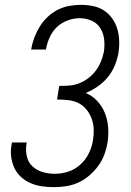

<svg xmlns="http://www.w3.org/2000/svg" viewBox="-20 -763 540 791"><path d="M202 8Q177 8 152.5 4.5Q128 1 106 -8.5Q84 -18 66.5 -34Q49 -50 39 -71.5Q29 -93 26 -118Q23 -143 28 -168L29 -176H90L89 -170Q85 -144 90.5 -119Q96 -94 114 -77.5Q132 -61 156 -54Q180 -47 206 -47Q234 -47 261.5 -56Q289 -65 311 -85Q333 -105 346 -131.5Q359 -158 363 -185Q367 -209 366 -231.5Q365 -254 357.5 -274.5Q350 -295 336 -312Q322 -329 303 -338.5Q284 -348 261 -350.5Q238 -353 215 -353L224 -409Q245 -409 265.5 -410.5Q286 -412 306.5 -420Q327 -428 344.5 -441.5Q362 -455 375 -472.5Q388 -490 396 -510Q404 -530 408 -550Q412 -576 409 -601.5Q406 -627 393 -647.5Q380 -668 357 -678Q334 -688 308 -688Q284 -688 259 -679Q234 -670 215 -652Q196 -634 185 -610Q174 -586 170 -562L169 -559H108L109 -562Q113 -586 122 -609.5Q131 -633 144 -654Q157 -675 176 -693Q195 -711 217.5 -722.5Q240 -734 264.5 -738.5Q289 -743 313 -743Q339 -743 363.5 -738Q388 -733 408 -720Q428 -707 442 -687.5Q456 -668 463 -644.5Q470 -621 471 -595.5Q472 -570 468 -544Q463 -518 452.5 -492.5Q442 -467 424 -445Q406 -423 382 -406.5Q358 -390 333 -380Q360 -369 380.5 -347Q401 -325 412 -297.5Q423 -270 425.5 -239Q428 -208 423 -176Q419 -151 410 -126.5Q401 -102 385 -80Q369 -58 348 -40Q327 -22 303 -11Q279 0 253 4Q227 8 202 8Z"/></svg>

Font: Iosevka Light Oblique
Style: Regular
Weight: 300
Italic angle: -9°
Monospace: yes
Designer: Belleve Invis
Foundry: Belleve Invis
Version: Version 32.5.0; ttfautohint (v1.8.4)